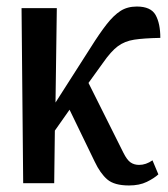

<svg xmlns="http://www.w3.org/2000/svg" viewBox="-20 -561 514 588"><path d="M51 0 46 -536H154L150 -247L258 -416Q285 -459 306.5 -486.5Q328 -514 349 -527.5Q370 -541 399 -541Q442 -541 456.5 -515Q471 -489 471 -445Q420 -444 391 -439.5Q362 -435 341 -419.5Q320 -404 295 -368L251 -307L358 -93Q369 -71 380 -63.5Q391 -56 406 -56Q427 -56 447 -70L465 -27Q452 -15 429.5 -4Q407 7 375 7Q330 7 308.5 -11.5Q287 -30 270 -66L193 -225L148 -161L146 0Z"/></svg>

Font: Noto Serif ExtraCondensed Medium
Style: Regular
Weight: 500
Width: 2
Designer: Monotype Design Team
Foundry: Monotype Imaging Inc.
Version: Version 2.015